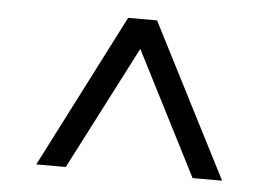

<svg xmlns="http://www.w3.org/2000/svg" viewBox="-37 -723 682 481"><g transform="rotate(5 303.5 -483.0)"><path d="M462.9 -290 304.2 -601.1 144 -290H69.8L267.1 -675.8H339.8L537.1 -290Z"/></g></svg>

Font: Lorenzo Sans
Style: Regular
Weight: 400
Foundry: Intel Corporation
Version: Version 1.00; ttfautohint (v1.5)